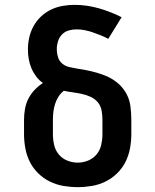

<svg xmlns="http://www.w3.org/2000/svg" viewBox="-20 -763 640 791"><path d="M300 8Q271 8 241.5 3Q212 -2 185.5 -15Q159 -28 137.5 -49Q116 -70 103 -96Q90 -122 84.5 -151.5Q79 -181 79 -210V-270Q79 -292 83 -314.5Q87 -337 97 -356.5Q107 -376 122.5 -392.5Q138 -409 157 -421Q141 -432 129 -448Q117 -464 109.5 -482Q102 -500 98.5 -519.5Q95 -539 95 -559Q95 -584 100.5 -608.5Q106 -633 118 -655Q130 -677 148.5 -694.5Q167 -712 189.5 -723Q212 -734 237 -738.5Q262 -743 287 -743Q337 -743 386.5 -729Q436 -715 481 -692L426 -603Q411 -611 395 -617.5Q379 -624 363 -629.5Q347 -635 330 -638.5Q313 -642 296 -642Q279 -642 263 -637.5Q247 -633 235.5 -621Q224 -609 219 -593Q214 -577 214 -561Q214 -544 219 -527.5Q224 -511 237 -500.5Q250 -490 266.5 -486.5Q283 -483 299 -480H300Q328 -476 356 -469.5Q384 -463 411 -452.5Q438 -442 461 -424Q484 -406 498.5 -381Q513 -356 517 -327.5Q521 -299 521 -270V-210Q521 -181 515.5 -151.5Q510 -122 497 -96Q484 -70 462.5 -49Q441 -28 414.5 -15Q388 -2 358.5 3Q329 8 300 8ZM300 -93Q322 -93 343 -101.5Q364 -110 378 -127Q392 -144 397 -166Q402 -188 402 -210V-270Q402 -289 398.5 -308Q395 -327 383 -341.5Q371 -356 353.5 -364Q336 -372 317.5 -376Q299 -380 280.5 -382.5Q262 -385 243 -389Q230 -379 221 -365Q212 -351 207 -335Q202 -319 200 -303Q198 -287 198 -270V-210Q198 -188 203 -166Q208 -144 222 -127Q236 -110 257 -101.5Q278 -93 300 -93Z"/></svg>

Font: Iosevka Etoile
Style: Bold
Weight: 700
Designer: Belleve Invis
Foundry: Belleve Invis
Version: Version 28.1.0; ttfautohint (v1.8.4)